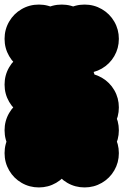

<svg xmlns="http://www.w3.org/2000/svg" viewBox="-70 -720 540 840"><path d="M-50 -50Q-50 -91 -30 -125.5Q-10 -160 24.5 -180Q59 -200 100 -200Q141 -200 175.5 -180Q210 -160 230 -125.5Q250 -91 250 -50Q250 -9 230 25.5Q210 60 175.5 80Q141 100 100 100Q59 100 24.5 80Q-10 60 -30 25.5Q-50 -9 -50 -50ZM-50 -150Q-50 -191 -30 -225.5Q-10 -260 24.5 -280Q59 -300 100 -300Q141 -300 175.5 -280Q210 -260 230 -225.5Q250 -191 250 -150Q250 -109 230 -74.5Q210 -40 175.5 -20Q141 0 100 0Q59 0 24.5 -20Q-10 -40 -30 -74.5Q-50 -109 -50 -150ZM150 -50Q150 -91 170 -125.5Q190 -160 224.5 -180Q259 -200 300 -200Q341 -200 375.5 -180Q410 -160 430 -125.5Q450 -91 450 -50Q450 -9 430 25.5Q410 60 375.5 80Q341 100 300 100Q259 100 224.5 80Q190 60 170 25.5Q150 -9 150 -50ZM150 -150Q150 -191 170 -225.5Q190 -260 224.5 -280Q259 -300 300 -300Q341 -300 375.5 -280Q410 -260 430 -225.5Q450 -191 450 -150Q450 -109 430 -74.5Q410 -40 375.5 -20Q341 0 300 0Q259 0 224.5 -20Q190 -40 170 -74.5Q150 -109 150 -150ZM150 -250Q150 -291 170 -325.5Q190 -360 224.5 -380Q259 -400 300 -400Q341 -400 375.5 -380Q410 -360 430 -325.5Q450 -291 450 -250Q450 -209 430 -174.5Q410 -140 375.5 -120Q341 -100 300 -100Q259 -100 224.5 -120Q190 -140 170 -174.5Q150 -209 150 -250ZM50 -350Q50 -391 70 -425.5Q90 -460 124.5 -480Q159 -500 200 -500Q241 -500 275.5 -480Q310 -460 330 -425.5Q350 -391 350 -350Q350 -309 330 -274.5Q310 -240 275.5 -220Q241 -200 200 -200Q159 -200 124.5 -220Q90 -240 70 -274.5Q50 -309 50 -350ZM-50 -350Q-50 -391 -30 -425.5Q-10 -460 24.5 -480Q59 -500 100 -500Q141 -500 175.5 -480Q210 -460 230 -425.5Q250 -391 250 -350Q250 -309 230 -274.5Q210 -240 175.5 -220Q141 -200 100 -200Q59 -200 24.5 -220Q-10 -240 -30 -274.5Q-50 -309 -50 -350ZM50 -150Q50 -191 70 -225.5Q90 -260 124.5 -280Q159 -300 200 -300Q241 -300 275.5 -280Q310 -260 330 -225.5Q350 -191 350 -150Q350 -109 330 -74.5Q310 -40 275.5 -20Q241 0 200 0Q159 0 124.5 -20Q90 -40 70 -74.5Q50 -109 50 -150ZM50 -550Q50 -591 70 -625.5Q90 -660 124.5 -680Q159 -700 200 -700Q241 -700 275.5 -680Q310 -660 330 -625.5Q350 -591 350 -550Q350 -509 330 -474.5Q310 -440 275.5 -420Q241 -400 200 -400Q159 -400 124.5 -420Q90 -440 70 -474.5Q50 -509 50 -550ZM-50 -550Q-50 -591 -30 -625.5Q-10 -660 24.5 -680Q59 -700 100 -700Q141 -700 175.5 -680Q210 -660 230 -625.5Q250 -591 250 -550Q250 -509 230 -474.5Q210 -440 175.5 -420Q141 -400 100 -400Q59 -400 24.5 -420Q-10 -440 -30 -474.5Q-50 -509 -50 -550ZM150 -550Q150 -591 170 -625.5Q190 -660 224.5 -680Q259 -700 300 -700Q341 -700 375.5 -680Q410 -660 430 -625.5Q450 -591 450 -550Q450 -509 430 -474.5Q410 -440 375.5 -420Q341 -400 300 -400Q259 -400 224.5 -420Q190 -440 170 -474.5Q150 -509 150 -550Z"/></svg>

Font: TINY 5x3
Style: Regular
Weight: 400
Designer: Jack Halten Fahnestock
Foundry: Velvetyne Type Foundry
Version: Version 1.002